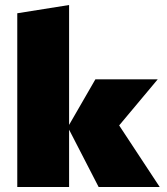

<svg xmlns="http://www.w3.org/2000/svg" viewBox="-20 -747 666 767"><path d="M374 0 256 -229V0H49V-694L256 -727V-248L361 -430H610L456 -246L618 0Z"/></svg>

Font: Ysabeau Black
Style: Regular
Weight: 900
Designer: Christian Thalmann (Catharsis Fonts)
Version: Version 0.003